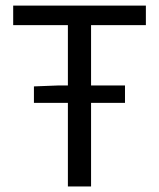

<svg xmlns="http://www.w3.org/2000/svg" viewBox="-20 -676 576 696"><path d="M226.1 0V-303.2H103V-362.8L191.9 -366.2H226.1V-585H27.8V-655.8H508.8V-585H310.1V-366.2H433.1V-303.2H310.1V0Z"/></svg>

Font: Source Sans Pro
Style: Regular
Weight: 400
Designer: Paul D. Hunt
Foundry: Adobe Systems Incorporated
Version: Version 3.006;hotconv 1.0.111;makeotfexe 2.5.65597